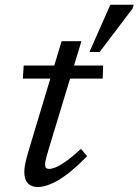

<svg xmlns="http://www.w3.org/2000/svg" viewBox="-20 -760 570 790"><path d="M74 -436.5 77.5 -490.5H404.5L402.5 -436.5ZM178.5 -140.5Q174.5 -127.5 171.8 -116.8Q169 -106 167.2 -97.8Q165.5 -89.5 165.5 -84.5Q165.5 -73 169.5 -69Q173.5 -65 182 -65Q193.5 -65 211.2 -72.5Q229 -80 254.2 -98.2Q279.5 -116.5 313 -147.5L338.5 -117.5Q306 -84 277 -59.8Q248 -35.5 222.5 -20.2Q197 -5 175.2 2.2Q153.5 9.5 135 9.5Q109.5 9.5 94.8 -5.8Q80 -21 80 -53Q80 -67 84 -87.5Q88 -108 98 -141L233.5 -590.5H315ZM348 -546 434 -740.5H530L525.5 -725L390 -546Z"/></svg>

Font: Newsreader 9pt
Style: Italic
Weight: 400
Italic angle: -17°
Designer: Hugues Gentile
Foundry: Production Type
Version: Version 1.003